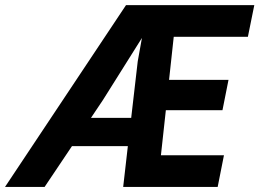

<svg xmlns="http://www.w3.org/2000/svg" viewBox="-73 -740 1027 760"><path d="M425.8 -719.7H933.6L908.2 -594.2H614.7L596.2 -423.8H831.5L807.6 -303.7H583.5L564 -125.5H813.5L788.6 0H414.6L433.1 -161.6H211.9L103.5 0H-53.2ZM446.3 -273.4 472.2 -497.1 488.8 -589.8 334.5 -344.2 287.1 -273.4Z"/></svg>

Font: Reddit Sans Fudge
Style: Bold
Weight: 700
Italic angle: -11.25°
Designer: Stephen Hutchings
Version: Version 1.013